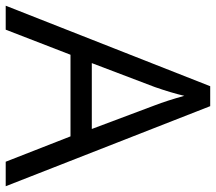

<svg xmlns="http://www.w3.org/2000/svg" viewBox="-62 -695 757 673"><g transform="rotate(90 316.5 -358.5)"><path d="M352.1 -716.8 632.8 0H546.9L458 -227.1H171.9L84 0H0L282.2 -716.8ZM201.2 -301.8H432.1L349.1 -522.9C338.4 -550.8 327.1 -585.4 315.9 -626C308.6 -594.7 298.3 -560.5 285.2 -522.9Z"/></g></svg>

Font: OpenSansEmoji
Style: Regular
Weight: 400
Foundry: MorbZ
Version: Version 1.000;PS 001.000;hotconv 1.0.70;makeotf.lib2.5.58329